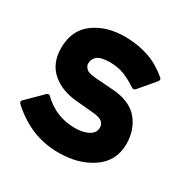

<svg xmlns="http://www.w3.org/2000/svg" viewBox="-125 -625 729 743"><g transform="rotate(30 240.0 -253.0)"><path d="M75.2 -167Q78.6 -170.9 83.3 -170.9Q87.9 -170.9 91.3 -167Q151.4 -108.4 235.8 -108.4Q272.9 -108.4 298.8 -122.6H298.3Q319.8 -135.3 319.8 -158.7Q319.8 -190.4 271 -194.8L185.5 -202.6Q154.8 -205.6 127.4 -216.1Q100.1 -226.6 79.1 -245.1Q35.6 -282.7 35.6 -351.1Q35.6 -430.7 91.8 -471.7Q147 -511.7 227.5 -511.7Q260.3 -511.7 288.1 -506.8Q315.9 -502 340.1 -493.2Q364.3 -484.4 385 -471.7Q405.8 -459 424.3 -443.4Q428.2 -440.4 428.7 -435.8Q429.2 -431.2 425.8 -427.2L365.7 -356.4Q362.8 -353 358.4 -352.3Q354 -351.6 350.6 -354Q322.8 -373 293.5 -385Q264.2 -397 227.5 -397Q186 -397 170.4 -382.8Q156.2 -370.6 156.2 -350.1Q156.2 -339.4 166.5 -329.1Q176.8 -318.8 209.5 -316.4L289.6 -310.5Q328.1 -308.1 357.9 -294.9Q387.7 -281.7 405.3 -259.8Q440.4 -215.8 440.4 -154.3Q440.4 -76.7 377 -34.7Q316.9 5.9 228.5 5.9Q165 5.9 110.4 -16.6Q55.7 -39.1 7.3 -83.5Q3.4 -86.9 3.4 -91.8Q3.4 -96.7 7.3 -100.1Z"/></g></svg>

Font: Alte DIN 1451 Mittelschrift
Style: Bold
Weight: 700
Designer: Peter Wiegel
Foundry: Peter Wiegel
Version: Version 1.003